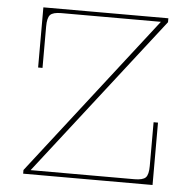

<svg xmlns="http://www.w3.org/2000/svg" viewBox="-50 -732 782 782"><g transform="rotate(5 341.0 -341.0)"><path d="M73 -15 578 -665 607 -666 102 -17ZM73 0V-15L102 -17H602V0ZM96 -436V-665H171Q137 -665 125.5 -653Q114 -641 114 -605V-436ZM526 -17Q561 -17 572.5 -29Q584 -41 584 -76V-255H602V-17ZM96 -665V-682H607V-666L578 -665Z"/></g></svg>

Font: Montagu Slab 144pt Thin
Style: Regular
Weight: 250
Version: Version 1.000